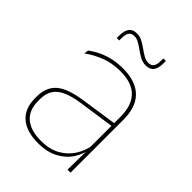

<svg xmlns="http://www.w3.org/2000/svg" viewBox="-194 -751 857 857"><g transform="rotate(45 234.5 -322.5)"><path d="M377 0 379 -128 377.5 -131.5V-292V-334.5Q377.5 -404.5 342.2 -441.2Q307 -478 233.5 -478Q179 -478 136 -460.2Q93 -442.5 63.5 -420L66 -441Q81.5 -453 105.2 -465.5Q129 -478 161.2 -486.5Q193.5 -495 233.5 -495Q275 -495 305.5 -484.2Q336 -473.5 356.2 -453Q376.5 -432.5 386.2 -402.8Q396 -373 396 -335V0ZM200 9.5Q127.5 9.5 88.2 -24.2Q49 -58 49 -123V-134.5Q49 -192.5 85 -224.2Q121 -256 205.5 -268.5L386.5 -295.5L387 -278.5L209 -252.5Q134 -241.5 100.8 -214.5Q67.5 -187.5 67.5 -135.5V-124Q67.5 -66.5 102.2 -36.8Q137 -7 202.5 -7Q254.5 -7 291.8 -27.2Q329 -47.5 351.5 -82.2Q374 -117 380.5 -160.5L390 -142H384Q380 -102.5 358 -67.8Q336 -33 296.5 -11.8Q257 9.5 200 9.5ZM294.5 -575.5Q276 -575.5 259.5 -584.2Q243 -593 227.5 -604.2Q212 -615.5 197 -624.2Q182 -633 167 -633Q149 -633 140.8 -621.5Q132.5 -610 132.5 -585V-571H117V-585.5Q117 -617.5 129 -633.5Q141 -649.5 167 -649.5Q185 -649.5 201.5 -640.8Q218 -632 233.5 -620.8Q249 -609.5 264.2 -600.8Q279.5 -592 294.5 -592Q312.5 -592 320.5 -603.5Q328.5 -615 328.5 -640V-653.5H344.5V-639Q344.5 -607 332.5 -591.2Q320.5 -575.5 294.5 -575.5Z"/></g></svg>

Font: Anek Latin Thin
Style: Regular
Weight: 250
Designer: Yesha Goshar
Foundry: Ek Type
Version: Version 1.003